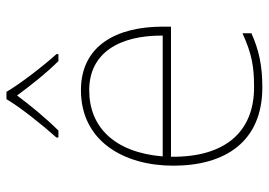

<svg xmlns="http://www.w3.org/2000/svg" viewBox="-136 -666 813 580"><g transform="rotate(-90 270.0 -376.5)"><path d="M282 -763H260C236 -722 181 -653 144 -612V-606H165C202 -643 243 -693 271 -731C299 -693 338 -643 375 -606H396V-612C359 -653 306 -722 282 -763ZM287 -538C133 -538 59 -408 59 -259C59 -104 130 10 296 10C360 10 408 0 459 -23V-50C397 -22 360 -15 296 -15C159 -15 84 -105 86 -266H479V-291C479 -430 422 -538 287 -538ZM287 -513C399 -513 453 -423 452 -291H87C99 -436 175 -513 287 -513Z"/></g></svg>

Font: Noto Sans Arabic Thin
Style: Regular
Weight: 100
Designer: Monotype Design Team, Nadine Chahine, Nizar Qandah and Khaled Hosny
Foundry: Monotype Imaging Inc.
Version: Version 2.012